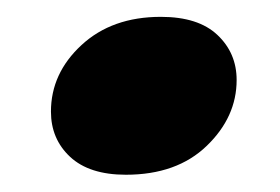

<svg xmlns="http://www.w3.org/2000/svg" viewBox="-20 -368 332 228"><path d="M129.5 -160.5Q86 -160.5 63.2 -181.8Q40.5 -203 40.5 -235.5Q40.5 -281 76.8 -314.5Q113 -348 171 -348Q215.5 -348 238.2 -326.5Q261 -305 261 -273Q261 -229 225.5 -194.8Q190 -160.5 129.5 -160.5Z"/></svg>

Font: Fraunces 144pt Soft Black
Style: Italic
Weight: 900
Italic angle: -16°
Version: Version 1.000;[b76b70a41]